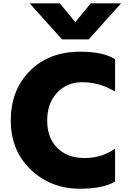

<svg xmlns="http://www.w3.org/2000/svg" viewBox="-20 -1110 783 1174"><path d="M470.7 -793.9Q611.3 -793.9 683.6 -748V-549.8Q590.8 -607.4 481.4 -607.4Q391.6 -607.4 330.1 -543.9Q268.6 -480.5 268.6 -373Q268.6 -265.6 331.1 -204.6Q393.6 -143.6 497.6 -143.6Q601.6 -143.6 683.6 -201.2V0Q611.3 43.9 468.8 43.9Q290 43.9 168 -72.8Q45.9 -189.5 45.9 -374Q45.9 -558.6 162.6 -676.3Q279.3 -793.9 470.7 -793.9ZM161.1 -1089.8H345.7L440.4 -974.6L535.2 -1089.8H720.7L522.5 -869.1H359.4Z"/></svg>

Font: GenEi M Gothic v2 Black
Style: Regular
Weight: 900
Version: Version 2.0